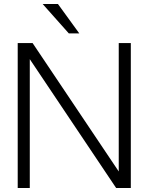

<svg xmlns="http://www.w3.org/2000/svg" viewBox="-20 -934 738 954"><path d="M557 0H630V-720H570V-82L142 -720H68V0H128V-640ZM192 -914 322 -768H374L268 -914Z"/></svg>

Font: Aspekta 250
Style: Regular
Weight: 250
Designer: Ivo Dolenc
Version: Version 2.000